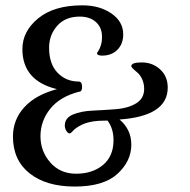

<svg xmlns="http://www.w3.org/2000/svg" viewBox="-20 -683 708 716"><path d="M469.7 -143.6Q469.7 -200.2 425.8 -237.3Q605.5 -250 605.5 -356.4Q605.5 -398.4 577.1 -424.3Q548.8 -450.2 508.8 -450.2Q469.7 -450.2 469.7 -436.5Q469.7 -432.6 477.1 -425.8Q484.4 -418.9 493.7 -411.1Q502.9 -403.3 510.3 -387.2Q517.6 -371.1 517.6 -351.6Q517.6 -315.4 487.3 -297.4Q457 -279.3 413.1 -275.9Q369.1 -272.5 325.7 -270.5Q282.2 -268.6 252 -255.9Q221.7 -243.2 221.7 -214.8Q221.7 -204.1 227.5 -194.8Q233.4 -185.5 240.2 -185.5Q244.1 -185.5 252.9 -195.8Q261.7 -206.1 285.2 -217.8Q308.6 -229.5 346.7 -232.4Q351.6 -232.4 362.3 -232.9Q373 -233.4 380.9 -233.4Q403.3 -204.1 403.3 -160.2Q403.3 -100.6 364.3 -67.9Q325.2 -35.2 263.7 -35.2Q204.1 -35.2 167.5 -77.1Q130.9 -119.1 130.9 -174.8Q130.9 -231.4 167 -276.9Q203.1 -322.3 274.4 -340.8Q286.1 -340.8 286.1 -358.4Q286.1 -378.9 273.4 -378.9Q226.6 -378.9 194.8 -411.6Q163.1 -444.3 163.1 -504.9Q163.1 -552.7 193.4 -586.9Q223.6 -621.1 277.3 -621.1Q315.4 -621.1 337.9 -600.6Q360.4 -580.1 360.4 -545.9Q360.4 -527.3 356 -513.7Q351.6 -500 346.7 -493.2Q341.8 -486.3 341.8 -485.4Q341.8 -475.6 360.4 -475.6Q396.5 -475.6 418 -497.6Q439.5 -519.5 439.5 -554.7Q439.5 -602.5 395.5 -632.8Q351.6 -663.1 287.1 -663.1Q181.6 -663.1 122.6 -614.7Q63.5 -566.4 63.5 -500Q63.5 -381.8 192.4 -350.6Q112.3 -329.1 70.3 -282.7Q28.3 -236.3 28.3 -173.8Q28.3 -85.9 90.3 -36.6Q152.3 12.7 258.8 12.7Q366.2 12.7 418 -34.7Q469.7 -82 469.7 -143.6Z"/></svg>

Font: Kurale
Style: Regular
Weight: 400
Version: 1.0; ttfautohint (v1.3)